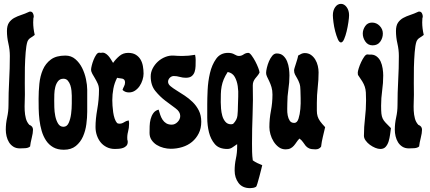

<svg xmlns="http://www.w3.org/2000/svg" viewBox="-20 -768 2226 995"><path d="M137 -708Q148 -708 152.5 -695Q157 -682 153 -674L152 -652Q152 -621 160 -587Q150 -579 138.5 -572Q127 -565 122 -552Q116 -534 113 -497Q110 -460 109 -418.5Q108 -377 108.5 -338Q109 -299 109 -277Q109 -259 108 -237.5Q107 -216 108 -195Q109 -174 114 -154.5Q119 -135 132 -121Q151 -114 151 -96Q151 -79 144.5 -53.5Q138 -28 136 -9Q127 -1 110.5 0Q94 1 83 1Q63 1 49 -8Q35 -17 26.5 -31Q18 -45 14 -62Q10 -79 10 -96Q10 -128 17 -159.5Q24 -191 24 -223Q24 -287 27.5 -350.5Q31 -414 31 -478Q31 -510 23.5 -542.5Q16 -575 16 -607Q16 -635 26.5 -650.5Q37 -666 53.5 -675Q70 -684 90 -690.5Q110 -697 129 -706Q132 -708 137 -708Z M319 -480Q349 -480 370.5 -461.5Q392 -443 405.5 -416Q419 -389 425.5 -358Q432 -327 432 -303V-189Q432 -159 427.5 -124.5Q423 -90 410 -60.5Q397 -31 373 -11.5Q349 8 311 8Q278 8 255.5 -5Q233 -18 218.5 -40Q204 -62 196 -89.5Q188 -117 184.5 -146.5Q181 -176 180.5 -204.5Q180 -233 180 -256Q180 -294 184 -334Q188 -374 202 -406.5Q216 -439 243.5 -459.5Q271 -480 319 -480ZM261 -247Q261 -234 261.5 -211.5Q262 -189 266.5 -166.5Q271 -144 281 -127.5Q291 -111 309 -111Q327 -111 336 -131Q345 -151 348.5 -178Q352 -205 352 -232Q352 -259 352 -272Q352 -282 350.5 -297.5Q349 -313 344.5 -326.5Q340 -340 331.5 -350Q323 -360 309 -360Q291 -360 281 -347.5Q271 -335 266.5 -317Q262 -299 261.5 -279.5Q261 -260 261 -247Z M494 -495 503 -494Q515 -497 524.5 -492Q534 -487 541.5 -478.5Q549 -470 555 -460Q561 -450 566 -442Q580 -462 599 -478Q618 -494 644 -494Q668 -494 683.5 -484.5Q699 -475 708 -460Q717 -445 720.5 -425.5Q724 -406 724 -386Q724 -371 718.5 -353.5Q713 -336 703.5 -322Q694 -308 680 -298.5Q666 -289 648 -289Q628 -289 615 -302Q618 -312 623 -321Q628 -330 628 -341Q628 -350 624 -354.5Q620 -359 614 -360.5Q608 -362 600.5 -362.5Q593 -363 587 -365Q573 -338 567.5 -308.5Q562 -279 562 -249Q562 -237 563 -220.5Q564 -204 566.5 -186.5Q569 -169 574 -154Q579 -139 587 -130Q593 -127 599 -127Q612 -127 623 -134.5Q634 -142 647 -144Q648 -139 648.5 -135.5Q649 -132 649 -127Q649 -105 643.5 -85Q638 -65 640 -43Q642 -40 642 -33Q642 -20 635 -12.5Q628 -5 618 -1.5Q608 2 596.5 3Q585 4 576 4Q552 4 533 -5.5Q514 -15 501.5 -30.5Q489 -46 482 -66.5Q475 -87 475 -110Q475 -151 484 -201.5Q493 -252 493 -302Q493 -320 486.5 -334.5Q480 -349 472.5 -361.5Q465 -374 458.5 -385.5Q452 -397 452 -408Q452 -414 455.5 -428.5Q459 -443 465 -458Q471 -473 478.5 -484Q486 -495 494 -495Z M925 -478Q958 -478 991 -484Q994 -470 994 -458Q994 -442 993.5 -425.5Q993 -409 988.5 -395.5Q984 -382 973.5 -373.5Q963 -365 943 -365Q927 -365 911.5 -369.5Q896 -374 881 -374Q869 -374 860 -365Q851 -356 851 -344Q851 -332 863.5 -321.5Q876 -311 895.5 -299Q915 -287 937 -272.5Q959 -258 978.5 -239Q998 -220 1010.5 -195Q1023 -170 1023 -137Q1023 -103 1010 -77Q997 -51 975.5 -33Q954 -15 925 -6Q896 3 865 3Q847 3 827.5 -2Q808 -7 792 -17Q776 -27 765.5 -42.5Q755 -58 755 -79Q755 -95 755.5 -114Q756 -133 760.5 -150.5Q765 -168 774.5 -181.5Q784 -195 802 -200Q806 -186 810.5 -172.5Q815 -159 822.5 -147.5Q830 -136 841.5 -129Q853 -122 870 -122Q887 -122 900.5 -136Q914 -150 914 -167Q914 -189 890 -206.5Q866 -224 837.5 -245.5Q809 -267 785 -296.5Q761 -326 761 -372Q761 -394 771.5 -414Q782 -434 798.5 -449Q815 -464 836 -472.5Q857 -481 879 -480Q890 -479 901.5 -478.5Q913 -478 925 -478Z M1218 -478Q1231 -478 1242.5 -486Q1254 -494 1267 -494Q1274 -494 1284 -480.5Q1294 -467 1303 -450Q1312 -433 1318.5 -416Q1325 -399 1325 -392Q1320 -382 1314 -375Q1308 -368 1302.5 -361Q1297 -354 1293.5 -345.5Q1290 -337 1290 -325Q1292 -250 1289 -174.5Q1286 -99 1286 -24Q1286 -2 1286.5 19.5Q1287 41 1290 63Q1301 71 1313.5 77Q1326 83 1339 88Q1338 93 1333.5 110.5Q1329 128 1324 147.5Q1319 167 1314 183Q1309 199 1307 200Q1300 204 1292 205.5Q1284 207 1276 207Q1236 207 1216 180Q1196 153 1196 116Q1196 84 1202.5 54Q1209 24 1209 -8V-21Q1197 -13 1185 -4.5Q1173 4 1158 4Q1115 4 1093.5 -21Q1072 -46 1063 -82Q1054 -118 1054 -158.5Q1054 -199 1054 -229Q1054 -257 1056 -301.5Q1058 -346 1068 -389Q1078 -432 1100 -463Q1122 -494 1162 -494Q1182 -494 1195 -486Q1208 -478 1218 -478ZM1160 -395Q1147 -375 1139.5 -357Q1132 -339 1128.5 -320Q1125 -301 1124.5 -281Q1124 -261 1124 -238Q1124 -225 1125.5 -205.5Q1127 -186 1132 -168Q1137 -150 1148 -137Q1159 -124 1177 -124Q1182 -124 1188 -126Q1208 -146 1210.5 -169Q1213 -192 1213 -219Q1213 -239 1214.5 -267Q1216 -295 1212 -322Q1208 -349 1196.5 -369.5Q1185 -390 1160 -395Z M1525 -480Q1533 -485 1541.5 -489Q1550 -493 1559 -493Q1578 -493 1591.5 -483.5Q1605 -474 1614 -459Q1623 -444 1627 -426.5Q1631 -409 1631 -393Q1631 -354 1626.5 -314.5Q1622 -275 1622 -235Q1622 -210 1622 -194Q1622 -178 1626 -165Q1630 -152 1639 -139.5Q1648 -127 1665 -109Q1659 -83 1653 -58.5Q1647 -34 1644 -8Q1634 6 1615 6Q1593 6 1582 1Q1571 -4 1564 -12.5Q1557 -21 1550.5 -31Q1544 -41 1532 -50Q1523 -41 1516.5 -31Q1510 -21 1502.5 -12.5Q1495 -4 1485 1Q1475 6 1460 6Q1440 6 1424.5 -5.5Q1409 -17 1398 -34.5Q1387 -52 1381.5 -72Q1376 -92 1376 -109Q1376 -152 1384 -193.5Q1392 -235 1392 -278Q1392 -300 1387 -316.5Q1382 -333 1375.5 -346.5Q1369 -360 1364 -370.5Q1359 -381 1359 -390Q1359 -400 1363 -417Q1367 -434 1374 -450.5Q1381 -467 1391 -479Q1401 -491 1414 -491Q1435 -491 1448 -479Q1461 -467 1468 -449.5Q1475 -432 1477.5 -412.5Q1480 -393 1480 -377Q1480 -341 1474.5 -305Q1469 -269 1469 -232Q1469 -221 1468.5 -203.5Q1468 -186 1471 -170Q1474 -154 1481.5 -142.5Q1489 -131 1505 -131Q1520 -131 1527 -153Q1534 -175 1536.5 -203.5Q1539 -232 1538 -260Q1537 -288 1537 -299Q1537 -321 1532 -335.5Q1527 -350 1520.5 -361Q1514 -372 1509 -381.5Q1504 -391 1504 -403Q1504 -408 1507 -417.5Q1510 -427 1513.5 -438Q1517 -449 1520.5 -460.5Q1524 -472 1525 -480Z M1705 -689Q1705 -714 1717 -731Q1729 -748 1747 -748Q1764 -748 1776.5 -731Q1789 -714 1789 -689Q1789 -677 1785.5 -653Q1782 -629 1776.5 -606Q1771 -583 1763.5 -565.5Q1756 -548 1747 -548Q1738 -548 1730.5 -565.5Q1723 -583 1717 -606Q1711 -629 1708 -653Q1705 -677 1705 -689Z M1908 -651Q1931 -651 1947.5 -634Q1964 -617 1964 -594Q1964 -571 1950.5 -552Q1937 -533 1911 -533Q1887 -533 1873.5 -552.5Q1860 -572 1860 -594Q1860 -614 1872.5 -632.5Q1885 -651 1908 -651ZM1884 -486Q1890 -486 1894 -485Q1916 -487 1930.5 -476.5Q1945 -466 1952.5 -449.5Q1960 -433 1963 -413Q1966 -393 1966 -377Q1966 -338 1960.5 -299Q1955 -260 1955 -220Q1955 -194 1956.5 -179.5Q1958 -165 1963 -154Q1968 -143 1978.5 -132Q1989 -121 2006 -104Q2004 -89 2001.5 -70.5Q1999 -52 1994 -35.5Q1989 -19 1979 -7.5Q1969 4 1951 4Q1939 4 1924.5 -2Q1910 -8 1897 -17.5Q1884 -27 1875 -39.5Q1866 -52 1866 -64Q1866 -110 1871.5 -155.5Q1877 -201 1877 -247Q1877 -272 1876 -288.5Q1875 -305 1870.5 -318.5Q1866 -332 1857.5 -346Q1849 -360 1835 -380L1834 -391Q1834 -398 1839 -414Q1844 -430 1851.5 -446Q1859 -462 1867.5 -474Q1876 -486 1884 -486Z M2153 -708Q2164 -708 2168.5 -695Q2173 -682 2169 -674L2168 -652Q2168 -621 2176 -587Q2166 -579 2154.5 -572Q2143 -565 2138 -552Q2132 -534 2129 -497Q2126 -460 2125 -418.5Q2124 -377 2124.5 -338Q2125 -299 2125 -277Q2125 -259 2124 -237.5Q2123 -216 2124 -195Q2125 -174 2130 -154.5Q2135 -135 2148 -121Q2167 -114 2167 -96Q2167 -79 2160.5 -53.5Q2154 -28 2152 -9Q2143 -1 2126.5 0Q2110 1 2099 1Q2079 1 2065 -8Q2051 -17 2042.5 -31Q2034 -45 2030 -62Q2026 -79 2026 -96Q2026 -128 2033 -159.5Q2040 -191 2040 -223Q2040 -287 2043.5 -350.5Q2047 -414 2047 -478Q2047 -510 2039.5 -542.5Q2032 -575 2032 -607Q2032 -635 2042.5 -650.5Q2053 -666 2069.5 -675Q2086 -684 2106 -690.5Q2126 -697 2145 -706Q2148 -708 2153 -708Z"/></svg>

Font: Reclame
Style: Regular
Weight: 400
Designer: Peter Wiegel
Foundry: Peter Wiegel
Version: Version 1.000